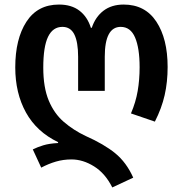

<svg xmlns="http://www.w3.org/2000/svg" viewBox="-20 -573 803 843"><path d="M473 250Q442 188 393 157.5Q344 127 294 127Q258 127 225.5 136.5Q193 146 161 163L124 83Q144 73 170 65Q196 57 235 55V51Q141 6 94 -79Q47 -164 47 -277Q47 -402 96 -477.5Q145 -553 239 -553Q294 -553 329 -526Q364 -499 379 -451H383Q399 -499 434.5 -526Q470 -553 523 -553Q617 -553 666.5 -478Q716 -403 716 -279Q716 -213 703 -155.5Q690 -98 660 -39L555 -75Q576 -124 584.5 -173.5Q593 -223 593 -278Q593 -362 573 -408.5Q553 -455 510 -455Q440 -455 440 -324V-174H323V-324Q323 -388 306.5 -421.5Q290 -455 254 -455Q212 -455 191 -411.5Q170 -368 170 -276Q170 -189 194 -131.5Q218 -74 260.5 -37.5Q303 -1 356 24Q437 60 486 100Q535 140 565 207Z"/></svg>

Font: Noto Sans Georgian SemiCondensed SemiBold
Style: Regular
Weight: 600
Width: 4
Designer: Monotype Design Team, Akaki Razmadze
Foundry: Google LLC
Version: Version 2.005; ttfautohint (v1.8.4.7-5d5b)